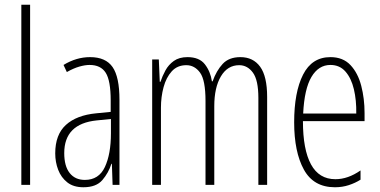

<svg xmlns="http://www.w3.org/2000/svg" viewBox="-20 -780 1603 810"><path d="M107 0H70V-760H107Z M360 -539Q426 -539 455 -497Q484 -455 484 -359V0H455L452 -89H450Q438 -51 412 -20.5Q386 10 332 10Q290 10 264 -10.5Q238 -31 225.5 -63.5Q213 -96 213 -133Q213 -212 258 -253Q303 -294 386 -302L447 -308V-356Q447 -440 426 -473Q405 -506 358 -506Q339 -506 314.5 -499Q290 -492 262 -476L248 -506Q302 -539 360 -539ZM388 -272Q251 -258 251 -134Q251 -79 274 -50Q297 -21 338 -21Q397 -21 422.5 -75.5Q448 -130 448 -218V-278Z M994 -539Q1048 -539 1077.5 -498.5Q1107 -458 1107 -371V0H1070V-367Q1070 -442 1047 -473.5Q1024 -505 989 -505Q940 -505 912 -458Q884 -411 884 -332V0H847V-354Q847 -442 824 -473.5Q801 -505 766 -505Q728 -505 704.5 -479Q681 -453 670 -412Q659 -371 659 -326V0H622V-529H650L654 -435H657Q665 -459 678 -483Q691 -507 713.5 -523Q736 -539 771 -539Q821 -539 844.5 -508.5Q868 -478 874 -437H877Q893 -482 919.5 -510.5Q946 -539 994 -539Z M1374 -539Q1427 -539 1458.5 -505.5Q1490 -472 1504 -418Q1518 -364 1518 -303V-269H1258Q1258 -149 1292 -86.5Q1326 -24 1395 -24Q1448 -24 1501 -61V-22Q1479 -8 1451.5 1Q1424 10 1393 10Q1303 10 1262 -64.5Q1221 -139 1221 -264Q1221 -391 1258.5 -465Q1296 -539 1374 -539ZM1374 -506Q1324 -506 1294 -455.5Q1264 -405 1259 -301H1483Q1484 -357 1473 -403.5Q1462 -450 1437.5 -478Q1413 -506 1374 -506Z"/></svg>

Font: Noto Sans Gujarati ExtraCondensed ExtraLight
Style: Regular
Weight: 200
Width: 2
Designer: Jelle Bosma - Monotype Design Team, Universal Thirst
Foundry: Monotype Imaging Inc.
Version: Version 2.106; ttfautohint (v1.8.4.7-5d5b)